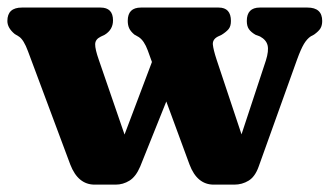

<svg xmlns="http://www.w3.org/2000/svg" viewBox="-22 -482 873 508"><path d="M284 6.5H228.5Q184.5 6.5 164 -46.5L52 -346.5Q41 -376.5 28.5 -385L17 -392Q-2.5 -408 -2.5 -426.5Q-2.5 -462 36 -462H244Q277 -462 277 -428Q277 -403.5 255 -390L244.5 -385Q230 -378 229.8 -365Q229.5 -352 239.5 -323.5L307.5 -126L380 -318L369 -348.5Q359.5 -374.5 345 -384L333.5 -390.5Q323.5 -399 319.8 -407.2Q316 -415.5 316 -427Q316 -462 351 -462H556.5Q589 -462 589 -426.5Q589 -412.5 582.8 -405Q576.5 -397.5 564.5 -390L554 -385Q540 -377.5 541.2 -364Q542.5 -350.5 551 -324.5L617 -126.5L681.5 -322Q689.5 -347.5 686 -362Q682.5 -376.5 666 -385.5L654 -390Q642 -397 636.5 -405Q631 -413 631 -426.5Q631 -462 665.5 -462H791.5Q830.5 -462 830.5 -426.5Q830.5 -415 826 -407.2Q821.5 -399.5 809 -390.5L800.5 -386Q790.5 -379.5 782.2 -365.8Q774 -352 764 -324.5L662.5 -41.5Q653 -14.5 635.8 -4Q618.5 6.5 598 6.5H543.5Q499.5 6.5 479.5 -46.5L418 -213.5L349 -41.5Q337.5 -14.5 320.5 -4Q303.5 6.5 284 6.5Z"/></svg>

Font: Fraunces 72pt S100
Style: Bold
Weight: 700
Version: Version 1.000; ttfautohint (v1.8.3)